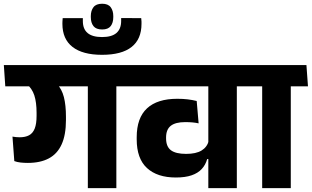

<svg xmlns="http://www.w3.org/2000/svg" viewBox="-43 -980 1624 1000"><path d="M563 -568H414.5V0H563ZM383.5 -530.5H653L644.5 -641H375.5ZM-15.5 -530.5H609.5L601.5 -641H-23ZM252.5 -544H94.5Q124 -519.5 135.8 -483.2Q147.5 -447 147.5 -392V-377Q147.5 -335 137.8 -310.5Q128 -286 108.5 -275.5Q89 -265 59 -265Q49 -265 40 -266Q31 -267 22 -268.5L31.5 -141Q46 -135.5 64.2 -133.5Q82.5 -131.5 102 -131.5Q167 -131.5 211.2 -155Q255.5 -178.5 278 -228Q300.5 -277.5 300.5 -354.5V-372Q300.5 -432 289.8 -474.2Q279 -516.5 252.5 -544Z M489 -826.5Q520 -826.5 533.5 -844Q547 -861.5 547 -891V-896Q547 -924.5 533.5 -942.5Q520 -960.5 489 -960.5Q457.5 -960.5 443.8 -942.5Q430 -924.5 430 -896V-891Q430 -861.5 443.8 -844Q457.5 -826.5 489 -826.5ZM692.5 -885.5 588 -886V-870.5Q588 -829.5 563.5 -808.2Q539 -787 488.5 -787Q438.5 -787 413.5 -807.8Q388.5 -828.5 388.5 -870.5V-885.5H283.5Q282.5 -873 282.2 -867Q282 -861 282 -856Q282 -776.5 334.8 -735.5Q387.5 -694.5 488.5 -694.5Q590.5 -694.5 642.2 -735.2Q694 -776 694 -856Q694 -860.5 694 -867.2Q694 -874 692.5 -885.5Z M1190.5 -568H1042V0H1190.5ZM1011 -530.5H1280L1272.5 -641H1003.5ZM613.5 -530.5H1230L1222 -641H606ZM669 -254.5Q669 -154 722.5 -104.8Q776 -55.5 873 -55.5Q921.5 -55.5 954.5 -66.8Q987.5 -78 1007.5 -99.5Q1027.5 -121 1036 -151.5H1052L1044.5 -247.5Q1036 -214 1007 -196.2Q978 -178.5 926.5 -178.5Q872.5 -178.5 847.2 -197.5Q822 -216.5 822 -259.5V-264Q822 -305.5 846.5 -324.8Q871 -344 921.5 -344Q941.5 -344 958.8 -342.5Q976 -341 991.5 -337.5L981.5 -454Q959.5 -459.5 934.8 -462.5Q910 -465.5 880.5 -465.5Q776.5 -465.5 722.8 -415.8Q669 -366 669 -265Z M1471.5 0V-568H1322.5V0ZM1561 -530.5 1553 -641H1233L1241 -530.5Z"/></svg>

Font: Anek Devanagari Medium
Style: Bold
Weight: 700
Version: Version 1.003